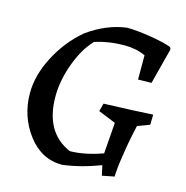

<svg xmlns="http://www.w3.org/2000/svg" viewBox="-100 -750 833 858"><g transform="rotate(15 316.5 -321.0)"><path d="M446 13 436 -33Q344 2 261 12Q165 12 102.5 -71Q40 -154 40 -261Q40 -344 86 -432Q132 -520 205 -581Q293 -644 385 -655Q428 -655 493.5 -644.5Q559 -634 592 -621L596 -611L553 -445L491 -444V-556Q448 -576 394 -576Q322 -576 257 -555Q211 -506 182.5 -427.5Q154 -349 154 -276Q154 -110 279 -56Q345 -56 430 -86L441 -230L360 -263L370 -300Q520 -305 597 -310L596 -263L540 -242Q521 -158 512 -92Q504 -44 502 2Z"/></g></svg>

Font: Albura Medium
Style: Italic
Weight: 462
Italic angle: -7°
Designer: Mercedes Jáuregui
Foundry: Omnibus-Type Team
Version: Version 1.000